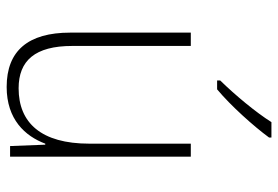

<svg xmlns="http://www.w3.org/2000/svg" viewBox="-146 -658 815 562"><g transform="rotate(90 261.0 -377.5)"><path d="M383 -758V-765H338C309 -719 259 -659 216 -615V-606H242C290 -646 350 -713 383 -758ZM439 -529H401V-232C401 -91 340 -25 239 -25C158 -25 115 -73 115 -182V-529H76V-176C76 -53 129 10 235 10C330 10 379 -44 401 -103H404L408 0H439Z"/></g></svg>

Font: Noto Sans Lao UI SemCond ExtLt
Style: Regular
Weight: 200
Width: 4
Designer: Monotype Design Team
Foundry: Monotype Imaging Inc.
Version: Version 2.000